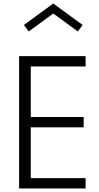

<svg xmlns="http://www.w3.org/2000/svg" viewBox="-20 -1068 560 1088"><path d="M88.2 0V-750H465V-691.4H154.5V-405H454.1V-346.4H154.5V-58.6H465V0ZM142.7 -889.5 115.5 -926.4 281.8 -1048.2 448.2 -926.4 420.9 -889.5 281.8 -991.4Z"/></svg>

Font: Spartan
Style: Regular
Weight: 400
Designer: Matt Bailey, Mirko Velimirovic
Foundry: Matt Bailey
Version: Version 1.005